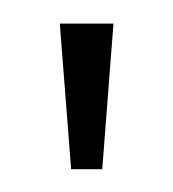

<svg xmlns="http://www.w3.org/2000/svg" viewBox="-20 -369 150 166"><path d="M78.1 -348.6 68.4 -222.7H41.5L31.7 -348.6Z"/></svg>

Font: NotoSansOldHungarianUI
Style: Regular
Weight: 400
Designer: Monotype Design Team
Foundry: Monotype Imaging Inc.
Version: Version 1001.000; ttfautohint (v1.8.4.7-5d5b)